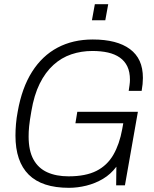

<svg xmlns="http://www.w3.org/2000/svg" viewBox="-20 -887 739 919"><path d="M310 12Q181 12 117.5 -51Q54 -114 54 -238Q54 -264 56.5 -293.5Q59 -323 65 -354Q85 -467 133.5 -543.5Q182 -620 255.5 -659Q329 -698 424 -698Q482 -698 526.5 -686.5Q571 -675 602 -652Q633 -629 648.5 -595Q664 -561 664 -514Q664 -500 662.5 -484.5Q661 -469 658 -452H596Q598 -465 600 -479.5Q602 -494 602 -505Q602 -543 589.5 -569Q577 -595 553.5 -611.5Q530 -628 497 -635.5Q464 -643 422 -643Q369 -643 321.5 -627Q274 -611 235.5 -576Q197 -541 170 -486.5Q143 -432 130 -354Q126 -332 123.5 -314.5Q121 -297 119.5 -283Q118 -269 117.5 -257Q117 -245 117 -234Q117 -166 140 -124Q163 -82 206 -62.5Q249 -43 308 -43Q390 -43 441.5 -69Q493 -95 522.5 -146Q552 -197 565 -269L570 -297H341L350 -352H640L578 0H536L537 -89Q510 -53 473 -31Q436 -9 393.5 1.5Q351 12 310 12ZM420 -790 434 -867H498L484 -790Z"/></svg>

Font: Archivo SemiCondensed ExtraLight
Style: Italic
Weight: 250
Width: 4
Italic angle: -10°
Designer: Hector Gatti
Foundry: Omnibus-Type
Version: Version 2.001